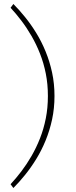

<svg xmlns="http://www.w3.org/2000/svg" viewBox="-20 -831 379 962"><path d="M47 111 33 92Q60 63 87 27.5Q114 -8 138 -49.5Q162 -91 180.5 -138Q199 -185 209.5 -238Q220 -291 220 -350Q220 -409 209.5 -462Q199 -515 180.5 -562Q162 -609 138 -650.5Q114 -692 87 -727.5Q60 -763 33 -792L47 -811Q76 -782 105.5 -745.5Q135 -709 161.5 -666Q188 -623 208.5 -573Q229 -523 241 -467.5Q253 -412 253 -350Q253 -288 241 -232.5Q229 -177 208.5 -127Q188 -77 161.5 -34Q135 9 105.5 45.5Q76 82 47 111Z"/></svg>

Font: BioRhyme ExtraLight
Style: Regular
Weight: 250
Designer: Aoife Mooney
Foundry: Aoife Mooney Type
Version: Version 1.600;gftools[0.9.33]